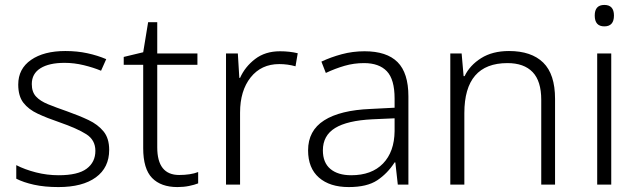

<svg xmlns="http://www.w3.org/2000/svg" viewBox="-20 -749 2588 779"><path d="M423 -141Q423 -69 369 -29.5Q315 10 217 10Q161 10 118 0.5Q75 -9 46 -24V-79Q81 -61 126 -49.5Q171 -38 218 -38Q296 -38 331.5 -64.5Q367 -91 367 -137Q367 -181 330 -204.5Q293 -228 221 -253Q171 -270 133.5 -287.5Q96 -305 75 -332Q54 -359 54 -406Q54 -470 106 -506Q158 -542 245 -542Q293 -542 334.5 -533Q376 -524 411 -509L390 -462Q359 -475 320 -484.5Q281 -494 242 -494Q179 -494 144 -472Q109 -450 109 -408Q109 -376 126 -357.5Q143 -339 175 -326Q207 -313 253 -297Q301 -280 339 -262Q377 -244 400 -216Q423 -188 423 -141Z M707 -39Q729 -39 749 -42Q769 -45 784 -51V-5Q769 1 747 5.5Q725 10 700 10Q633 10 597 -27Q561 -64 561 -148V-486H482V-518L561 -537L581 -659H618V-532H781V-486H618V-151Q618 -39 707 -39Z M1116 -541Q1155 -541 1188 -533L1179 -480Q1147 -489 1113 -489Q1040 -489 997 -435Q954 -381 954 -292V0H897V-532H945L951 -433H954Q974 -478 1015 -509.5Q1056 -541 1116 -541Z M1459 -541Q1549 -541 1593 -497Q1637 -453 1637 -358V0H1594L1584 -90H1581Q1552 -45 1510.5 -17.5Q1469 10 1395 10Q1318 10 1274 -28.5Q1230 -67 1230 -139Q1230 -219 1295 -260.5Q1360 -302 1484 -307L1581 -312V-349Q1581 -427 1549.5 -460Q1518 -493 1457 -493Q1416 -493 1378 -482Q1340 -471 1302 -453L1284 -499Q1322 -517 1366.5 -529Q1411 -541 1459 -541ZM1491 -265Q1389 -260 1339.5 -229.5Q1290 -199 1290 -139Q1290 -89 1320.5 -63.5Q1351 -38 1405 -38Q1488 -38 1534 -85.5Q1580 -133 1581 -217V-269Z M2045 -542Q2136 -542 2184 -495Q2232 -448 2232 -348V0H2176V-344Q2176 -420 2141 -456.5Q2106 -493 2039 -493Q1864 -493 1864 -290V0H1807V-532H1853L1861 -440H1865Q1886 -484 1932 -513Q1978 -542 2045 -542Z M2432 -729Q2471 -729 2471 -686Q2471 -642 2432 -642Q2393 -642 2393 -686Q2393 -729 2432 -729ZM2460 -532V0H2403V-532Z"/></svg>

Font: Noto Sans Lao Looped Light
Style: Regular
Weight: 300
Designer: Mark Frömberg, Ben Mitchell
Foundry: The Fontpad Ltd
Version: Version 1.002; ttfautohint (v1.8.4.7-5d5b)